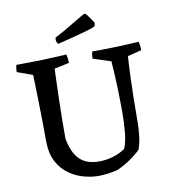

<svg xmlns="http://www.w3.org/2000/svg" viewBox="-92 -926 901 1017"><g transform="rotate(-10 358.0 -417.5)"><path d="M354 12Q322 12 281.5 2Q241 -8 202.5 -33.5Q164 -59 139 -104.5Q114 -150 114 -220Q114 -274 113 -328.5Q112 -383 111 -432.5Q110 -482 109 -519.5Q108 -557 107 -575L24 -605Q24 -614 25 -623.5Q26 -633 29 -643Q166 -643 299 -651Q305 -627 305 -605L225 -588Q224 -563 222.5 -519Q221 -475 219.5 -421Q218 -367 217.5 -312.5Q217 -258 217 -214Q230 -138 267 -100.5Q304 -63 373 -63Q412 -63 450.5 -75Q489 -87 514 -106Q528 -139 533 -191.5Q538 -244 538 -302Q538 -355 536.5 -407.5Q535 -460 532.5 -503.5Q530 -547 528 -574L432 -605Q432 -614 433 -623.5Q434 -633 437 -643Q500 -643 563 -645Q626 -647 688 -651Q694 -627 694 -605L619 -586Q618 -579 616.5 -548.5Q615 -518 613 -471.5Q611 -425 610 -368.5Q609 -312 609 -252Q609 -201 604.5 -161.5Q600 -122 588 -88Q565 -65 532.5 -42.5Q500 -20 458 -1Q432 5 405.5 8.5Q379 12 354 12ZM266 -714Q257 -726 257 -737L258 -749L303 -773L423 -844L433 -847Q439 -844 452 -826.5Q465 -809 476 -791L473 -774Q466 -767 417 -753Q368 -739 266 -714Z"/></g></svg>

Font: Labrada Medium
Style: Regular
Weight: 500
Designer: Mercedes Jáuregui
Foundry: Omnibus-Type Team
Version: Version 1.000; ttfautohint (v1.8.4.7-5d5b)